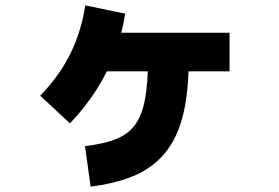

<svg xmlns="http://www.w3.org/2000/svg" viewBox="-20 -644 1040 716"><path d="M836 -522V-378H320V-522ZM318 52 297 -99Q365 -107 410.5 -124.5Q456 -142 482.5 -177Q509 -212 520.5 -272.5Q532 -333 532 -426H684Q684 -329 671 -255Q658 -181 630.5 -127.5Q603 -74 560 -37.5Q517 -1 457 20.5Q397 42 318 52ZM241 -184 130 -287Q204 -364 244 -447Q284 -530 298 -624L447 -593Q435 -518 408.5 -447Q382 -376 340.5 -310.5Q299 -245 241 -184Z"/></svg>

Font: Murecho Thin Black
Style: Regular
Weight: 900
Version: Version 1.010